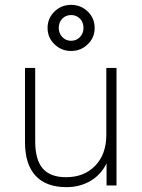

<svg xmlns="http://www.w3.org/2000/svg" viewBox="-20 -764 585 791"><path d="M460 -484V0H419V-91Q396 -44 352.5 -18.5Q309 7 254 7Q170 7 126.5 -40Q83 -87 83 -178V-484H125V-182Q125 -106 156 -70Q187 -34 252 -34Q327 -34 372.5 -81.5Q418 -129 418 -208V-484ZM176 -649Q176 -689 204.5 -716.5Q233 -744 273 -744Q313 -744 341.5 -716.5Q370 -689 370 -649Q370 -609 341.5 -581.5Q313 -554 273 -554Q233 -554 204.5 -581.5Q176 -609 176 -649ZM324 -649Q324 -672 309.5 -687Q295 -702 273 -702Q251 -702 236.5 -687Q222 -672 222 -649Q222 -627 236.5 -611.5Q251 -596 273 -596Q295 -596 309.5 -611.5Q324 -627 324 -649Z"/></svg>

Font: wassup Sans
Style: Light
Weight: 200
Version: Version 2.001